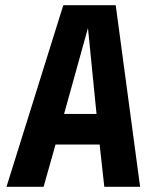

<svg xmlns="http://www.w3.org/2000/svg" viewBox="-20 -720 585 740"><path d="M319 -612 227 -281H352ZM382 0 364 -163H194L148 0H5L224 -700H426L520 0Z"/></svg>

Font: Share
Style: Bold Italic
Weight: 700
Designer: Ralph du Carrois
Version: Version 1.002